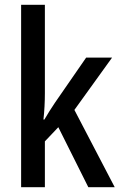

<svg xmlns="http://www.w3.org/2000/svg" viewBox="-20 -780 502 800"><path d="M167 -392Q167 -365 165.5 -336.5Q164 -308 161 -282H165Q174 -298 186.5 -317.5Q199 -337 209 -352L339 -540H447L290 -322L458 0H348L223 -250L167 -191V0H68V-760H167Z"/></svg>

Font: Noto Sans Khmer Condensed Medium
Style: Regular
Weight: 500
Width: 3
Designer: Danh Hong and the Monotype Design Team
Foundry: Monotype Imaging Inc.
Version: Version 2.004; ttfautohint (v1.8.4.7-5d5b)